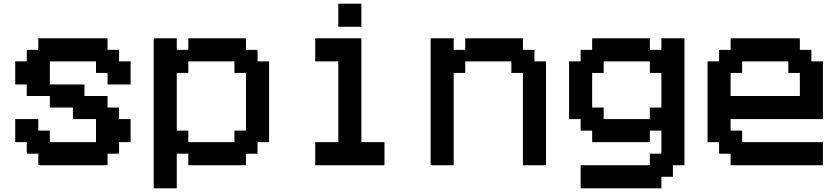

<svg xmlns="http://www.w3.org/2000/svg" viewBox="-20 -1020 4540 1040"><path d="M187.5 -125V-187.5H125V-250H62.5V-375H187.5V-312.5H250V-250H500V-375H375V-437.5H250V-500H125V-562.5H62.5V-687.5H125V-750H187.5V-812.5H562.5V-750H625V-687.5H687.5V-562.5H562.5V-625H500V-687.5H250V-562.5H437.5V-500H562.5V-437.5H625V-375H687.5V-250H625V-187.5H562.5V-125Z M1250 -250V-312.5H1312.5V-625H1250V-687.5H1000V-625H937.5V-312.5H1000V-250ZM812.5 0V-812.5H937.5V-750H1000V-812.5H1312.5V-750H1375V-687.5H1437.5V-250H1375V-187.5H1312.5V-125H1000V-187.5H937.5V0Z M1687.5 -125V-250H1812.5V-687.5H1687.5V-812.5H1937.5V-250H2062.5V-125ZM1812.5 -875V-1000H1937.5V-875Z M2312.5 -125V-812.5H2437.5V-750H2500V-812.5H2812.5V-750H2875V-687.5H2937.5V-125H2812.5V-625H2750V-687.5H2500V-625H2437.5V-125Z M3500 -375V-437.5H3562.5V-625H3500V-687.5H3250V-625H3187.5V-437.5H3250V-375ZM3125 0V-125H3500V-187.5H3562.5V-312.5H3500V-250H3187.5V-312.5H3125V-375H3062.5V-687.5H3125V-750H3187.5V-812.5H3500V-750H3562.5V-812.5H3687.5V-125H3625V-62.5H3562.5V0Z M4312.5 -500V-625H4250V-687.5H4000V-625H3937.5V-500ZM3937.5 -125V-187.5H3875V-250H3812.5V-687.5H3875V-750H3937.5V-812.5H4312.5V-750H4375V-687.5H4437.5V-375H3937.5V-312.5H4000V-250H4437.5V-125Z"/></svg>

Font: Better VCR
Style: Regular
Weight: 400
Designer: artdzyk
Foundry: https://fontstruct.com
Version: Version 1.0